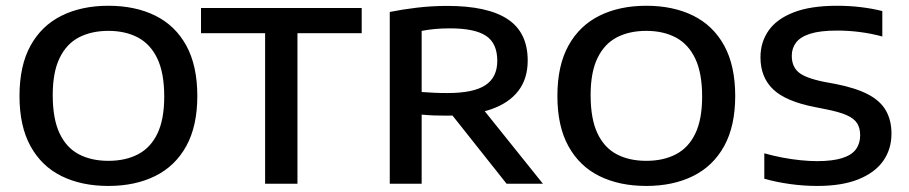

<svg xmlns="http://www.w3.org/2000/svg" viewBox="-20 -622 3078 650"><path d="M347 7.5Q256 7.5 188.5 -25.8Q121 -59 83.5 -126.8Q46 -194.5 46 -297Q46 -400 83.5 -467.8Q121 -535.5 188.8 -569Q256.5 -602.5 347 -602.5Q438 -602.5 505.8 -569Q573.5 -535.5 610.8 -467.5Q648 -399.5 648 -297Q648 -195 610.5 -127.2Q573 -59.5 505.2 -26Q437.5 7.5 347 7.5ZM347 -77.5Q405 -77.5 447.5 -99.8Q490 -122 513 -170Q536 -218 536 -295Q536 -374.5 512.8 -423.5Q489.5 -472.5 447 -495Q404.5 -517.5 347 -517.5Q289.5 -517.5 247.2 -495.5Q205 -473.5 181.8 -425.5Q158.5 -377.5 158.5 -300Q158.5 -220 181.5 -171Q204.5 -122 246.8 -99.8Q289 -77.5 347 -77.5Z M877.5 0V-509.5H660.5V-595H1204.5V-509.5H987V0Z M1299.5 0V-581.5Q1341 -590 1391.2 -596Q1441.5 -602 1494 -602Q1631 -602 1698.8 -557Q1766.5 -512 1766.5 -417Q1766.5 -355.5 1734.5 -314Q1702.5 -272.5 1641 -251.5Q1579.5 -230.5 1492 -230.5Q1469.5 -230.5 1449 -231.2Q1428.5 -232 1407.5 -234V0ZM1695 0 1474.5 -278H1595L1818 0ZM1494.5 -307Q1583.5 -307 1623.5 -333.8Q1663.5 -360.5 1663.5 -416Q1663.5 -475.5 1625.2 -500.8Q1587 -526 1503.5 -526Q1475.5 -526 1452.2 -523.8Q1429 -521.5 1407.5 -517.5V-310.5Q1431.5 -309 1449.5 -308Q1467.5 -307 1494.5 -307Z M2168 7.5Q2077 7.5 2009.5 -25.8Q1942 -59 1904.5 -126.8Q1867 -194.5 1867 -297Q1867 -400 1904.5 -467.8Q1942 -535.5 2009.8 -569Q2077.5 -602.5 2168 -602.5Q2259 -602.5 2326.8 -569Q2394.5 -535.5 2431.8 -467.5Q2469 -399.5 2469 -297Q2469 -195 2431.5 -127.2Q2394 -59.5 2326.2 -26Q2258.5 7.5 2168 7.5ZM2168 -77.5Q2226 -77.5 2268.5 -99.8Q2311 -122 2334 -170Q2357 -218 2357 -295Q2357 -374.5 2333.8 -423.5Q2310.5 -472.5 2268 -495Q2225.5 -517.5 2168 -517.5Q2110.5 -517.5 2068.2 -495.5Q2026 -473.5 2002.8 -425.5Q1979.5 -377.5 1979.5 -300Q1979.5 -220 2002.5 -171Q2025.5 -122 2067.8 -99.8Q2110 -77.5 2168 -77.5Z M2746.5 7.5Q2700.5 7.5 2654 1Q2607.5 -5.5 2567.5 -17V-103Q2597.5 -94.5 2629 -88.5Q2660.5 -82.5 2690.8 -79.5Q2721 -76.5 2746 -76.5Q2798.5 -76.5 2831 -86.8Q2863.5 -97 2877.8 -116.8Q2892 -136.5 2892 -164Q2892 -188 2882 -204.2Q2872 -220.5 2847 -231.8Q2822 -243 2776.5 -252L2739 -259.5Q2640.5 -278.5 2597.5 -319.5Q2554.5 -360.5 2554.5 -428Q2554.5 -479 2581.8 -518.2Q2609 -557.5 2666.5 -580Q2724 -602.5 2814 -602.5Q2855 -602.5 2894.5 -597.8Q2934 -593 2967 -584.5V-498.5Q2930 -508.5 2891.5 -513.5Q2853 -518.5 2814 -518.5Q2757 -518.5 2723.5 -508Q2690 -497.5 2675.2 -478.2Q2660.5 -459 2660.5 -433Q2660.5 -397.5 2683 -377.8Q2705.5 -358 2769.5 -345L2807.5 -338Q2876.5 -324.5 2918.2 -302.8Q2960 -281 2979 -248Q2998 -215 2998 -169.5Q2998 -117 2970 -77.2Q2942 -37.5 2886.2 -15Q2830.5 7.5 2746.5 7.5Z"/></svg>

Font: Encode Sans SC SemiExpanded Medium
Style: Regular
Weight: 500
Width: 6
Designer: Multiple Designers
Foundry: Impallari Type
Version: Version 3.002